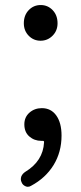

<svg xmlns="http://www.w3.org/2000/svg" viewBox="-20 -548 317 751"><path d="M73.2 -457Q73.2 -488.3 92.3 -508.3Q111.3 -528.3 139.2 -528.3Q167 -528.3 186 -508.3Q205.1 -488.3 205.1 -457Q205.1 -427.7 185.5 -408.2Q166 -388.7 138.7 -388.7Q111.3 -388.7 92.3 -408.2Q73.2 -427.7 73.2 -457ZM101.6 178.7Q95.7 182.6 88.9 182.6Q84 182.6 80.1 180.7Q68.4 175.8 64.5 165Q61.5 159.2 61.5 153.3Q61.5 147.5 63.5 141.6Q68.4 130.9 79.1 124Q148.4 82 152.3 8.8Q153.3 2 145.5 2.9Q144.5 2.9 141.6 2.9Q114.3 2.9 94.7 -14.2Q75.2 -31.2 75.2 -61.5Q75.2 -89.8 95.2 -107.4Q115.2 -125 143.6 -125Q179.7 -125 200.2 -96.2Q220.7 -67.4 220.7 -17.6Q220.7 46.9 189.5 97.7Q158.2 148.4 101.6 178.7Z"/></svg>

Font: Gen Jyuu Gothic P Regular
Style: Regular
Weight: 400
Designer: [Source Han Sans]
Ryoko NISHIZUKA  (kana & ideographs); Paul D. Hunt (Latin, Greek & Cyrillic); Wenlong ZHANG  (bopomofo
Version: Version 1.002.20150607